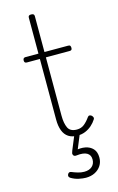

<svg xmlns="http://www.w3.org/2000/svg" viewBox="-147 -788 681 1111"><g transform="rotate(-15 194.0 -232.5)"><path d="M239 17Q207 17 185.5 3Q164 -11 153.5 -38.5Q143 -66 143 -105V-468H65Q57 -468 53.5 -472Q50 -476 50 -483Q50 -491 53.5 -495.5Q57 -500 65 -500H143V-715Q143 -723 147 -726.5Q151 -730 160 -730Q170 -730 174.5 -726.5Q179 -723 179 -715V-500H321Q330 -500 333 -495.5Q336 -491 336 -483Q336 -476 333 -472Q330 -468 321 -468H179V-118Q179 -73 192 -45.5Q205 -18 245 -18Q271 -18 289.5 -33Q308 -48 324 -71Q329 -78 335 -78Q341 -78 348 -73Q353 -68 355.5 -62Q358 -56 354 -50Q342 -31 325 -16Q308 -1 286.5 8Q265 17 239 17ZM223 265Q206 265 181.5 260Q157 255 134 241Q127 236 126 230Q125 224 129 217Q133 211 138 209.5Q143 208 150 211Q167 218 185.5 223.5Q204 229 223 229Q253 229 270 213.5Q287 198 287 172Q287 145 266 133Q245 121 204 126Q197 127 192.5 125.5Q188 124 185 120Q181 113 182 107.5Q183 102 187 92L225 0H258L213 109L203 97Q236 89 264.5 94.5Q293 100 310.5 119Q328 138 328 172Q328 199 314.5 220Q301 241 277.5 253Q254 265 223 265Z"/></g></svg>

Font: Playwrite BE WAL Thin
Style: Regular
Weight: 250
Version: Version 1.002